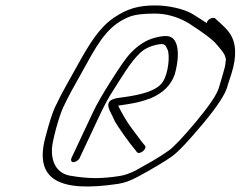

<svg xmlns="http://www.w3.org/2000/svg" viewBox="-20 -674 886 707"><path d="M480.9 -47C459.4 -36 440.2 -29 421.2 -26C357.1 -16 307.7 -15 238.5 -27C187.4 -36 169 -79 171.2 -127C172.4 -153 195.8 -243 213.8 -281C222.2 -298 231.5 -318 243.2 -339L298.8 -439C348.3 -529 385.3 -586 461.1 -614C478 -620 507.3 -624 549.3 -624C591.3 -624 631.8 -613 672.5 -590C729.8 -553 766.3 -526 779.6 -508C789.8 -496 804.8 -480 809.3 -466L811.9 -455C811.5 -454 811 -449 810.1 -440C809.4 -425 791 -370 786.3 -352C779.4 -327 751.1 -285 702.8 -227C654.4 -169 620.1 -133 601.9 -120C563.1 -92 523.4 -71 480.9 -47ZM741.2 -589C726.4 -599 708.9 -610 688 -623C657.7 -641 600.8 -654 552.8 -654C490.8 -654 449.3 -643 398.2 -608C345.9 -572 310.8 -515 269.4 -441C229.4 -368 211.8 -341 181.9 -278C172.6 -258 160.9 -221 146.2 -165C107.1 -13 196.6 36 415.1 3C437 0 460.8 -9 487.3 -23C546.4 -55 587.3 -80 611.7 -97C636 -114 674 -155 726.9 -218C779.8 -281 809.4 -327 817.2 -355C819.7 -366 825.8 -382 832.1 -402C853 -468 849.8 -518 824.8 -553C817.3 -564 803.1 -579 781.1 -598L772.6 -606C764.8 -613 742.7 -603 741.2 -589ZM273.1 -92 352.5 -261C367 -291 381.2 -317 394.9 -338C422.5 -381 459.7 -445 493.8 -477C508.6 -492 529 -503 555.9 -509C587.1 -516 588.9 -509 597.2 -491C606.3 -469 599.7 -404 580.3 -374C556 -332 466.2 -320 419.3 -314C387 -310 368.5 -299 384.8 -265C391.7 -252 397.6 -239 403.5 -226C414.4 -207 458.5 -144 473.5 -128L484 -114C493.3 -102 523.8 -126 513.6 -138L502.7 -151C495.6 -160 484.6 -176 468.3 -197C447.1 -225 429.6 -255 415.1 -285C460.3 -292 485 -294 534.6 -312C579.7 -331 609.8 -360 623.8 -401C634.8 -442 636.9 -474 633.1 -497C629.4 -520 619.8 -534 605.4 -539C593.7 -543 576.4 -542 550.2 -535C518.6 -527 487.3 -507 458.5 -476C443.4 -460 421 -427 389.2 -377C357.4 -327 335.1 -288 322.5 -261L243.1 -92C239.6 -84 242.3 -77 250.3 -77C258.3 -77 269.6 -84 273.1 -92Z"/></svg>

Font: MewTooHand
Style: UltIta
Weight: 400
Designer: Mew Too, Robert Jablonski
Version: Version 0.77